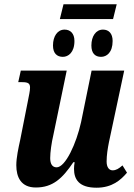

<svg xmlns="http://www.w3.org/2000/svg" viewBox="-20 -865 623 895"><path d="M259 -776H507L524 -845H276ZM273 -600C298 -600 327 -620 327 -674C327 -709 308 -727 281 -727C248 -727 227 -696 227 -653C227 -617 245 -600 273 -600ZM451 -600C477 -600 505 -620 505 -674C505 -709 487 -727 460 -727C427 -727 406 -696 406 -653C406 -617 423 -600 451 -600ZM430 10C503 10 543 -26 572 -60L551 -94C534 -79 521 -71 505 -71C488 -71 477 -86 477 -112C477 -142 482 -173 488 -203L559 -536H407L358 -296C336 -196 285 -85 244 -85C223 -85 214 -102 214 -128C214 -155 220 -199 229 -237L291 -536H77L65 -482H84C111 -482 120 -476 120 -457C120 -440 115 -421 109 -389L74 -212C66 -176 56 -130 56 -95C56 -39 78 9 147 9C226 9 271 -33 322 -109H328C326 -98 325 -87 325 -78C325 -30 347 10 430 10Z"/></svg>

Font: Noto Serif Condensed Extra
Style: Italic
Weight: 800
Width: 3
Italic angle: -12°
Designer: Monotype Design Team
Foundry: Monotype Imaging Inc.
Version: Version 1.901